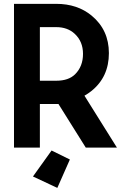

<svg xmlns="http://www.w3.org/2000/svg" viewBox="-20 -752 626 978"><path d="M272 205.1 147.9 147 242.7 14.6 335.9 60.5ZM183.1 -613.8V-340.8H266.6Q329.1 -340.8 362.3 -373.5Q402.8 -413.6 402.8 -477.5Q402.8 -540.5 360.8 -579.6Q324.2 -613.8 266.6 -613.8ZM51.3 0V-732.4H266.6Q374 -732.4 446.8 -672.4Q534.7 -599.6 534.7 -481.4Q534.7 -359.9 445.8 -288.6Q428.7 -274.9 410.2 -264.6L575.7 0H417L277.8 -222.2Q272.5 -222.2 266.6 -222.2H183.1V0Z"/></svg>

Font: Consola Mono
Style: Bold
Weight: 700
Monospace: yes
Designer: Wojciech Kalinowski "wmk69" (wmk69@o2.pl)
Foundry: Wojciech Kalinowski "wmk69" (wmk69@o2.pl)
Version: Version 2.1.0